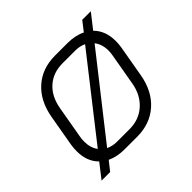

<svg xmlns="http://www.w3.org/2000/svg" viewBox="-147 -678 856 856"><g transform="rotate(-45 281.5 -250.0)"><path d="M517 -362Q517 -344 514 -324L488 -175Q473 -89 418.5 -40.5Q364 8 282 8H203Q156 8 120 -9L86 34H32L85 -34Q46 -72 46 -137Q46 -156 49 -175L75 -324Q90 -410 144 -458.5Q198 -507 279 -507H358Q407 -507 443 -489L478 -534H532L478 -465Q517 -426 517 -362ZM100 -144Q100 -104 120 -78L410 -448Q388 -459 358 -459H279Q219 -459 179.5 -423.5Q140 -388 129 -324L103 -175Q100 -159 100 -144ZM464 -354Q464 -394 443 -421L152 -51Q176 -40 203 -40H282Q342 -40 383 -76.5Q424 -113 435 -175L461 -324Q464 -339 464 -354Z"/></g></svg>

Font: Bai Jamjuree Light
Style: Italic
Weight: 300
Italic angle: -10°
Version: Version 1.000; ttfautohint (v1.6)